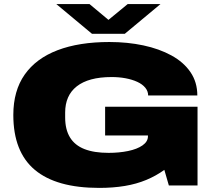

<svg xmlns="http://www.w3.org/2000/svg" viewBox="-20 -905 1052 937"><path d="M464 12Q255 12 150 -76Q45 -164 45 -344Q45 -462 100.5 -541Q156 -620 261 -660Q366 -700 514 -700Q602 -700 679.5 -683.5Q757 -667 816.5 -634.5Q876 -602 909.5 -553Q943 -504 943 -439H703Q703 -460 689 -477Q675 -494 650 -505.5Q625 -517 593 -523Q561 -529 525 -529Q468 -529 425.5 -517.5Q383 -506 354.5 -483.5Q326 -461 312 -429Q298 -397 298 -356V-332Q298 -273 321.5 -234.5Q345 -196 392 -177.5Q439 -159 510 -159Q561 -159 605 -168Q649 -177 675.5 -195.5Q702 -214 702 -240V-244H493V-384H944V0H804L782 -76Q742 -47 694 -27Q646 -7 589 2.5Q532 12 464 12ZM255 -885H417L544 -779H474L603 -885H763L589 -740H429Z"/></svg>

Font: Archivo Expanded Black
Style: Regular
Weight: 900
Width: 7
Designer: Hector Gatti
Foundry: Omnibus-Type
Version: Version 2.001